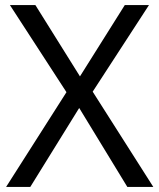

<svg xmlns="http://www.w3.org/2000/svg" viewBox="-20 -734 626 754"><path d="M582 0H480L291 -310L99 0H4L241 -372L19 -714H119L294 -434L470 -714H565L344 -374Z"/></svg>

Font: Noto Sans Living
Style: Regular
Weight: 400
Designer: Monotype Design Team
Foundry: Monotype Imaging Inc.
Version: Version 2.013; ttfautohint (v1.8.4.7-5d5b)